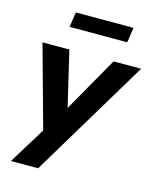

<svg xmlns="http://www.w3.org/2000/svg" viewBox="-128 -782 849 1049"><g transform="rotate(15 296.5 -258.0)"><path d="M36 180 182 -57 172 5 35 -491H187L270 -139H237L437 -491H593L190 180ZM156 -611 169 -696H495L482 -611Z"/></g></svg>

Font: Nunito Sans 12pt ExtraBold
Style: Italic
Weight: 800
Italic angle: -9°
Designer: Vernon Adams
Foundry: Vernon Adams
Version: Version 3.101;gftools[0.9.27]